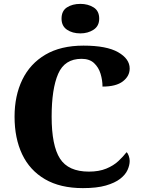

<svg xmlns="http://www.w3.org/2000/svg" viewBox="-20 -959 730 989"><path d="M407 10Q290 10 211.5 -36Q133 -82 94 -164.5Q55 -247 55 -358Q55 -466 95 -548.5Q135 -631 214 -677.5Q293 -724 410 -724Q529 -724 588.5 -690Q648 -656 648 -606Q648 -567 613 -540Q578 -513 508 -513Q508 -546 498 -579Q488 -612 464.5 -634Q441 -656 400 -656Q313 -656 279.5 -578.5Q246 -501 246 -358Q246 -209 289 -142Q332 -75 438 -75Q490 -75 527.5 -90.5Q565 -106 590 -129.5Q615 -153 632 -175Q639 -169 643.5 -155.5Q648 -142 648 -130Q648 -108 637 -83.5Q626 -59 599 -38Q572 -17 525.5 -3.5Q479 10 407 10ZM394 -787Q353 -787 325 -806Q297 -825 297 -863Q297 -903 325 -921Q353 -939 394 -939Q433 -939 462 -921Q491 -903 491 -863Q491 -825 462 -806Q433 -787 394 -787Z"/></svg>

Font: Noto Serif Lao ExtraBold
Style: Regular
Weight: 800
Designer: Monotype Design Team
Foundry: Monotype Imaging Inc.
Version: Version 2.003; ttfautohint (v1.8.4.7-5d5b)